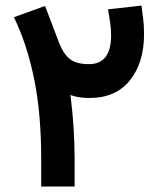

<svg xmlns="http://www.w3.org/2000/svg" viewBox="-20 -681 584 701"><path d="M130.4 -101.6Q130.4 -266.6 104.5 -393.3Q78.6 -520 30.8 -618.2L144.5 -659.2Q157.2 -625.5 170.2 -591.8Q183.1 -558.1 195.8 -524.4Q211.9 -483.4 235.6 -465.1Q259.3 -446.8 304.7 -446.8Q385.7 -446.8 385.7 -551.8Q385.7 -576.2 381.8 -601.3Q377.9 -626.5 374.5 -647L496.6 -660.6Q499.5 -637.2 502.7 -612.1Q505.9 -586.9 505.9 -556.6Q505.9 -452.1 454.3 -387.7Q402.8 -323.2 305.7 -323.2Q268.1 -323.2 237.3 -334Q245.1 -272.5 248.8 -212.4Q252.4 -152.3 252.4 -100.1V0H130.4Z"/></svg>

Font: Vazir WOL-UI
Style: Bold-WOL-UI
Weight: 700
Designer: Saber Rastikerdar
Foundry: Saber Rastikerdar
Version: Version 30.1.0